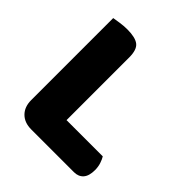

<svg xmlns="http://www.w3.org/2000/svg" viewBox="-172 -736 858 858"><g transform="rotate(45 256.5 -307.0)"><path d="M158 3Q115 3 90 -22Q65 -47 65 -90V-608Q77 -610 100 -613.5Q123 -617 146 -617Q196 -617 218 -600Q240 -583 240 -534V-138H469Q476 -127 482 -109Q488 -91 488 -70Q488 -33 472 -15Q456 3 428 3H158Z"/></g></svg>

Font: Baloo 2 Latin ExtraBold
Style: Regular
Weight: 400
Designer: Sarang Kulkarni and Ek Type
Foundry: Ek Type
Version: Version 1.001